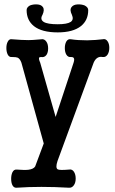

<svg xmlns="http://www.w3.org/2000/svg" viewBox="-20 -879 540 898"><path d="M392.6 -832Q392.6 -844.7 376 -853.5Q360.4 -859.4 342.8 -858.4Q323.2 -857.4 314.5 -845.7Q304.7 -833 316.4 -809.6Q326.2 -787.1 310.5 -776.4Q293.9 -765.6 250 -765.6Q202.1 -765.6 184.6 -776.4Q166 -788.1 178.7 -809.6Q189.5 -833 180.7 -845.7Q172.9 -857.4 153.3 -858.4Q135.7 -859.4 120.1 -853.5Q104.5 -844.7 104.5 -832Q104.5 -784.2 138.7 -756.8Q175.8 -727.5 250 -727.5Q321.3 -727.5 358.4 -756.8Q392.6 -784.2 392.6 -832ZM460 -612.3Q474.6 -610.4 483.4 -624Q491.2 -636.7 491.2 -655.3Q491.2 -673.8 483.4 -685.5Q474.6 -699.2 460 -695.3Q429.7 -691.4 387.7 -690.4Q342.8 -690.4 312.5 -695.3Q297.9 -698.2 290 -684.6Q283.2 -671.9 283.2 -654.3Q283.2 -635.7 290 -624Q297.9 -610.4 312.5 -612.3Q322.3 -612.3 325.2 -607.4Q329.1 -601.6 324.2 -585.9L240.2 -332L168 -585.9Q160.2 -603.5 163.1 -609.4Q165 -612.3 172.9 -612.3Q187.5 -609.4 197.3 -622.1Q205.1 -633.8 205.1 -652.3Q205.1 -671.9 197.3 -683.6Q187.5 -698.2 172.9 -695.3L161.1 -694.3Q130.9 -691.4 113.3 -691.4Q84 -691.4 37.1 -695.3Q23.4 -698.2 16.6 -684.6Q9.8 -672.9 9.8 -654.3Q9.8 -635.7 16.6 -623Q23.4 -610.4 37.1 -612.3Q55.7 -612.3 62.5 -609.4Q73.2 -604.5 80.1 -585.9L184.6 -208L144.5 -100.6Q136.7 -87.9 112.3 -85Q94.7 -83 57.6 -85.9Q44.9 -86.9 38.1 -73.2Q32.2 -60.5 32.2 -43Q32.2 -24.4 38.1 -12.7Q44.9 0 57.6 -1Q113.3 -4.9 173.8 -4.9Q234.4 -4.9 302.7 -1Q317.4 0 326.2 -13.7Q334 -25.4 334 -43.9Q334 -62.5 326.2 -75.2Q317.4 -88.9 302.7 -85.9Q258.8 -82 250 -86.9Q238.3 -93.8 249 -126L418 -585.9Q424.8 -601.6 435.5 -608.4Q446.3 -615.2 460 -612.3Z"/></svg>

Font: GungsuhChe
Style: Regular
Weight: 400
Monospace: yes
Version: Version 2.21